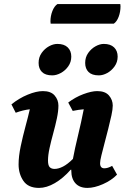

<svg xmlns="http://www.w3.org/2000/svg" viewBox="-20 -908 625 940"><path d="M171 12Q118 12 94.5 -22.5Q71 -57 71 -103Q71 -143 81.5 -192.5Q92 -242 105 -290Q118 -338 126 -373Q92 -369 57 -356L36 -397Q73 -427 115.5 -444.5Q158 -462 190 -462Q229 -462 247.5 -440.5Q266 -419 266 -391Q266 -364 258.5 -328.5Q251 -293 240.5 -255Q230 -217 222.5 -182.5Q215 -148 215 -122Q215 -98 223.5 -89.5Q232 -81 247 -81Q266 -81 288.5 -92.5Q311 -104 337 -130Q346 -179 362 -245Q378 -311 390 -373Q365 -371 336 -365L314 -406Q348 -432 388 -447Q428 -462 456 -462Q495 -462 513.5 -440.5Q532 -419 532 -391Q532 -373 525.5 -343Q519 -313 510 -277.5Q501 -242 492 -208Q483 -174 476.5 -147.5Q470 -121 470 -109Q470 -84 491 -84Q508 -84 529 -96L553 -53Q526 -25 484 -6.5Q442 12 408 12Q370 12 349.5 -10.5Q329 -33 329 -73Q329 -75 329 -77H326Q289 -35 248.5 -11.5Q208 12 171 12ZM464 -539Q430 -539 413.5 -555.5Q397 -572 397 -600Q397 -628 412 -649Q427 -670 448 -681.5Q469 -693 488 -693Q521 -693 538.5 -676Q556 -659 556 -631Q556 -604 541 -583Q526 -562 505 -550.5Q484 -539 464 -539ZM236 -539Q202 -539 185.5 -555.5Q169 -572 169 -600Q169 -628 184 -649Q199 -670 220 -681.5Q241 -693 261 -693Q294 -693 311.5 -676Q329 -659 329 -631Q329 -604 314 -583Q299 -562 277.5 -550.5Q256 -539 236 -539ZM537 -792H228Q227 -795 227 -803Q227 -830 236.5 -854Q246 -878 261 -888H569Q569 -886 569.5 -883Q570 -880 570 -877Q570 -850 561 -826Q552 -802 537 -792Z"/></svg>

Font: Petrona ExtraBold
Style: Italic
Weight: 800
Italic angle: -9°
Designer: Ringo R. Seeber
Foundry: Ringo R. Seeber
Version: Version 2.001; ttfautohint (v1.8.3)